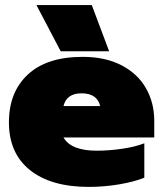

<svg xmlns="http://www.w3.org/2000/svg" viewBox="-20 -718 640 753"><path d="M123 -698H340L408 -517H218ZM15 -238Q15 -357 89.5 -426Q164 -495 304 -495Q393 -495 456.5 -462Q520 -429 552.5 -372Q585 -315 585 -244V-179H229Q258 -127 360 -127Q407 -127 458.5 -134.5Q510 -142 546 -156V-21Q506 -5 447.5 5Q389 15 328 15Q180 15 97.5 -51Q15 -117 15 -238ZM373 -302Q361 -352 300 -352Q241 -352 229 -302Z"/></svg>

Font: Prompt Black
Style: Regular
Weight: 900
Designer: Katatrad Team
Foundry: CadsonDemak
Version: Version 1.001